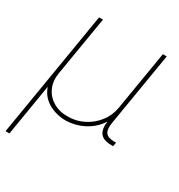

<svg xmlns="http://www.w3.org/2000/svg" viewBox="-177 -638 895 960"><g transform="rotate(30 270.5 -158.5)"><path d="M-4.9 204.1 115.7 -522.5H138.2L81.1 -179.7Q73.2 -132.8 89.6 -95.5Q106 -58.1 141.6 -36.4Q177.2 -14.6 226.6 -14.6Q276.4 -14.6 318.8 -36.4Q361.3 -58.1 390.1 -95.5Q418.9 -132.8 426.8 -179.7L483.9 -522.5H506.3L435.5 -96.7Q429.2 -56.6 442.4 -39.6Q455.6 -22.5 490.7 -22.5H502.4L498.5 0H486.8Q441.9 0 423.6 -23.4Q405.3 -46.9 413.1 -96.7L426.8 -179.7H444.3Q435.5 -127.9 412.4 -92Q389.2 -56.2 357.4 -34.2Q325.7 -12.2 291.3 -2.2Q256.8 7.8 226.6 7.8Q196.3 7.8 164.1 -2.2Q131.8 -12.2 106 -34.2Q80.1 -56.2 67.4 -92Q54.7 -127.9 63.5 -179.7H81.1L17.6 204.1Z"/></g></svg>

Font: Inter 28pt Thin
Style: Italic
Weight: 250
Italic angle: -9.3988°
Designer: Rasmus Andersson
Foundry: rsms
Version: Version 4.001;git-66647c0bb